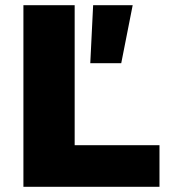

<svg xmlns="http://www.w3.org/2000/svg" viewBox="-20 -718 690 738"><path d="M70 0V-698H267V-160H593V0ZM327 -475 338 -698H490L446 -475Z"/></svg>

Font: Azeret Mono ExtraBold
Style: Regular
Weight: 800
Designer: Martin Vácha
Foundry: Displaay
Version: Version 1.002